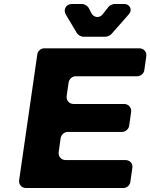

<svg xmlns="http://www.w3.org/2000/svg" viewBox="-20 -942 753 962"><path d="M310 -869 366 -775C371 -767 387 -758 396 -758H510C517 -758 532 -765 537 -770L626 -871C645 -892 631 -922 603 -922H553C545 -922 530 -915 525 -909L494 -870C478 -850 450 -853 438 -876L424 -903C419 -912 403 -922 393 -922H340C311 -922 295 -894 310 -869ZM703 -590 713 -660C716 -682 701 -700 678 -700H201C185 -700 169 -686 167 -670L76 -40C73 -18 88 0 110 0H599C615 0 631 -14 633 -30L643 -100C647 -122 631 -140 609 -140H309C287 -140 271 -158 274 -180L284 -251C287 -267 302 -281 319 -281H592C609 -281 624 -295 627 -311L637 -381C640 -403 624 -421 602 -421H349C327 -421 311 -439 314 -461L324 -530C327 -546 342 -560 359 -560H668C685 -560 701 -574 703 -590Z"/></svg>

Font: Trueno
Style: RoundBdIt
Weight: 700
Designer: Julieta Ulanovsky, Jasper
Foundry: Julieta Ulanovsky, Cannot Into Space Fonts
Version: Version 3.001